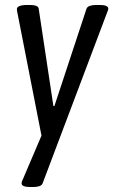

<svg xmlns="http://www.w3.org/2000/svg" viewBox="-20 -545 456 773"><path d="M102 208Q67 208 67 193Q67 188 69 183.5Q71 179 72 177L147 1L50 -494Q49 -498 48.5 -501.5Q48 -505 48 -508Q48 -525 91 -525H102Q116 -525 125.5 -521.5Q135 -518 136 -509L195 -118H199L328 -509Q331 -518 342 -521.5Q353 -525 367 -525H381Q416 -525 416 -510Q416 -507 414.5 -503Q413 -499 411 -494L152 192Q149 201 138.5 204.5Q128 208 114 208Z"/></svg>

Font: Asap Condensed Condensed Regular
Style: Italic
Weight: 400
Width: 3
Italic angle: -6°
Designer: Pablo Cosgaya
Foundry: Omnibus-Type
Version: Version 3.001; ttfautohint (v1.8.4.7-5d5b)